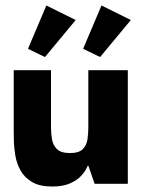

<svg xmlns="http://www.w3.org/2000/svg" viewBox="-20 -670 516 700"><path d="M170 10Q125 10 97.5 -6Q70 -22 55.5 -47.5Q41 -73 36 -102.5Q31 -132 30.5 -159.5Q30 -187 30 -206V-414H166V-205Q166 -184 169.5 -162.5Q173 -141 187.5 -126.5Q202 -112 235 -112Q268 -112 282 -126.5Q296 -141 299 -162.5Q302 -184 302 -205V-414H446V0H325L302 -66H300Q300 -66 294.5 -54.5Q289 -43 275 -28Q261 -13 235.5 -1.5Q210 10 170 10ZM82 -492 149 -650 256 -597 144 -462ZM283 -492 350 -650 457 -597 345 -462Z"/></svg>

Font: Darker Grotesque Light Black
Style: Regular
Weight: 900
Version: Version 1.000;gftools[0.9.28]